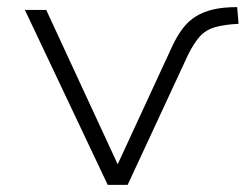

<svg xmlns="http://www.w3.org/2000/svg" viewBox="-20 -520 705 540"><path d="M283 0 50 -492H110L311 -58L464 -389Q478 -419 494 -440Q510 -461 531 -474Q552 -487 580 -493.5Q608 -500 647 -500L651 -453Q610 -451 584.5 -443.5Q559 -436 542.5 -418Q526 -400 509 -366L339 0Z"/></svg>

Font: Nunito Sans 7pt SemiExpanded ExtraLight
Style: Regular
Weight: 250
Width: 6
Designer: Vernon Adams
Foundry: Vernon Adams
Version: Version 3.101;gftools[0.9.27]